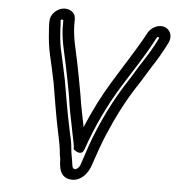

<svg xmlns="http://www.w3.org/2000/svg" viewBox="-54 -761 796 865"><g transform="rotate(5 344.5 -328.5)"><path d="M190 -657C190 -663 201 -663 202 -657V-645C200 -578 219 -515 230 -461C240 -409 249 -371 258 -315C265 -265 274 -219 283 -178C288 -148 296 -118 299 -94V-84C299 -84 335 -50 348 -88C384 -193 431 -291 483 -376C532 -456 584 -531 628 -617C633 -624 641 -621 637 -612C618 -574 597 -538 575 -505C554 -474 537 -442 517 -412C469 -339 427 -259 391 -172C371 -125 355 -74 339 -26C334 -8 328 -2 321 2C317 4 320 6 308 4C298 2 300 -18 292 -58C291 -64 289 -73 288 -88C286 -119 277 -147 272 -174C258 -237 244 -324 232 -392C222 -437 215 -474 205 -517C195 -557 193 -599 191 -643ZM140 -647V-634C140 -625 141 -613 142 -600C144 -567 148 -531 156 -497C166 -456 173 -420 183 -374C194 -309 208 -220 222 -156C227 -129 234 -101 237 -76C238 -62 239 -50 242 -40C245 -23 237 41 289 52C339 63 375 19 387 -20C402 -66 420 -116 438 -160C473 -243 513 -321 558 -390C579 -421 597 -453 616 -483C639 -517 661 -555 681 -595C700 -629 684 -658 662 -667C630 -680 596 -657 584 -634C570 -606 551 -576 534 -547C504 -499 472 -447 441 -397C402 -333 366 -262 335 -187C326 -233 316 -277 308 -331C298 -390 290 -427 280 -479C268 -537 252 -591 253 -653V-666C254 -704 218 -716 192 -710C167 -704 139 -680 140 -647Z"/></g></svg>

Font: Blanket
Style: OutlineObl
Weight: 400
Foundry: Cannot Into Space Fonts
Version: Version 0.9